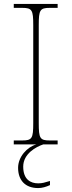

<svg xmlns="http://www.w3.org/2000/svg" viewBox="-20 -734 365 976"><path d="M50 0H165C118 13 72 63 72 119C72 182 108 222 174 222C194 222 214 216 234 207V186C207 194 195 198 174 198C136 198 98 179 98 113C98 47 164 12 200 0H273V-20H233C183 -20 177 -31 177 -108V-606C177 -683 183 -694 233 -694H273V-714H50V-694H93C143 -694 149 -683 149 -606V-108C149 -31 143 -20 93 -20H50Z"/></svg>

Font: Noto Serif Gurmukhi Thin
Style: Regular
Weight: 100
Designer: Vaibhav Singh and the Monotype Design Team
Foundry: Monotype Imaging Inc.
Version: Version 2.004